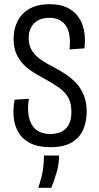

<svg xmlns="http://www.w3.org/2000/svg" viewBox="-20 -692 475 917"><path d="M221 11Q161 11 123 -9Q85 -29 66.5 -62.5Q48 -96 45 -136Q42 -176 50 -216L118 -220Q110 -171 118 -133Q126 -95 151.5 -73.5Q177 -52 221 -52Q249 -52 271.5 -62Q294 -72 307.5 -95Q321 -118 321 -158Q321 -199 306.5 -225Q292 -251 264 -271.5Q236 -292 196 -314Q168 -329 140.5 -346Q113 -363 91.5 -385Q70 -407 57.5 -436.5Q45 -466 45 -506Q45 -554 64 -591.5Q83 -629 121.5 -650.5Q160 -672 217 -672Q279 -672 318.5 -645.5Q358 -619 374.5 -571.5Q391 -524 383 -461L312 -456Q316 -492 312 -520.5Q308 -549 295.5 -568Q283 -587 263 -597Q243 -607 216 -607Q184 -607 162 -595Q140 -583 128.5 -561Q117 -539 117 -510Q117 -472 135.5 -446Q154 -420 181.5 -402.5Q209 -385 237 -371Q264 -357 291.5 -339Q319 -321 342.5 -296.5Q366 -272 380 -238Q394 -204 394 -158Q394 -112 377.5 -73.5Q361 -35 323 -12Q285 11 221 11ZM163 205Q183 143 186.5 109Q190 75 190 51H262Q262 95 249 136.5Q236 178 225 205Z"/></svg>

Font: Bricolage Grotesque 24pt Condensed Light
Style: Regular
Weight: 300
Width: 3
Designer: Mathieu Triay
Foundry: Atelier Triay
Version: Version 1.001;gftools[0.9.33.dev8+g029e19f]